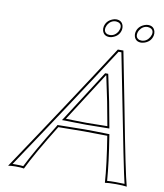

<svg xmlns="http://www.w3.org/2000/svg" viewBox="-88 -876 810 951"><g transform="rotate(10 316.5 -400.5)"><path d="M467.8 -275.4Q447.8 -391.1 418.9 -522H417Q288.1 -321.8 259.3 -275.9Q272.5 -275.9 303.2 -274.9Q346.7 -273.9 363.3 -273.9Q406.2 -273.9 467.8 -275.4ZM229.5 -228.5Q136.2 -78.1 97.2 2.9Q85 0 53.2 0Q29.8 0.5 17.6 2.9Q265.6 -367.7 453.1 -658.2H481Q498 -574.7 536.6 -374Q596.7 -59.6 614.3 2.9Q597.2 0 555.2 0Q522 0 504.4 2.9Q498.5 -87.4 475.6 -228.5Q404.3 -230 358.9 -230Q301.3 -230 229.5 -228.5ZM523.9 -757.8Q530.3 -788.1 561.5 -800.3Q570.8 -804.2 580.1 -804.2Q608.4 -804.2 615.7 -777.8Q618.2 -767.6 616.2 -757.8Q609.9 -727.5 579.1 -715.8Q569.3 -712.4 560.1 -711.9Q531.7 -711.9 524.4 -738.3Q522 -748 523.9 -757.8ZM364.3 -757.8Q370.6 -788.1 401.4 -800.3Q410.6 -804.2 419.9 -804.2Q448.2 -804.2 455.6 -777.8Q458 -767.6 456.1 -757.8Q449.7 -727.5 418.9 -715.8Q409.7 -711.9 400.4 -711.9Q372.1 -711.9 364.7 -738.3Q362.3 -748 364.3 -757.8ZM477.5 -277.3 479.5 -265.6H468.3Q406.2 -264.2 363.3 -264.2Q346.2 -264.2 302.7 -265.1Q272 -265.6 259.3 -266.1H241.2L251 -281.2Q281.2 -329.1 408.7 -527.3L411.6 -531.7H426.8L428.7 -523.9Q457.5 -392.6 477.5 -277.3ZM221.2 -233.4 223.6 -238.3H229.5Q301.8 -239.7 358.9 -240.2Q405.8 -240.2 476.1 -238.3H484.4L485.8 -230Q506.8 -99.1 513.7 -8.3Q528.8 -9.8 555.2 -9.8Q585.4 -9.8 601.1 -8.8Q586.9 -64.5 502.9 -495.1Q484.9 -586.9 472.7 -647.9H458.5Q275.9 -364.7 38.1 -9.8Q44.4 -9.8 53.2 -9.8Q79.6 -9.8 91.8 -8.3Q132.3 -89.8 221.2 -233.4ZM534.2 -756.3Q528.8 -731.4 549.8 -723.6Q555.2 -722.2 560.1 -722.2Q585.9 -722.2 601.1 -747.6Q604.5 -754.4 606.4 -760.3Q611.8 -784.7 590.3 -792Q585 -793.5 580.1 -793.9Q554.2 -793.9 539.1 -769Q535.6 -762.2 534.2 -756.3ZM374 -756.3Q368.7 -731.4 389.6 -723.6Q395 -722.2 400.4 -722.2Q426.3 -722.2 441.4 -747.6Q444.8 -754.4 446.3 -760.3Q451.7 -784.7 430.7 -792Q425.3 -793.5 419.9 -793.9Q394 -793.9 378.9 -769Q375.5 -762.2 374 -756.3Z"/></g></svg>

Font: Linux Biolinum Outline O
Style: Italic
Weight: 400
Italic angle: -12°
Designer: Philipp H. Poll
Foundry: Philipp H. Poll
Version: Version 0.6.2